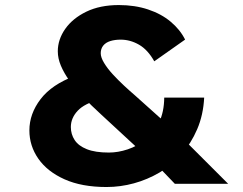

<svg xmlns="http://www.w3.org/2000/svg" viewBox="-20 -738 974 771"><path d="M682 0 617.4 -67.3 548.6 -128.1 385 -279.3Q345.5 -315.4 313.3 -349Q281.1 -382.7 258.9 -413.9Q236.7 -445 224.4 -474.4Q212.1 -503.7 212.1 -532Q212.1 -579.3 241.9 -621.9Q271.7 -664.4 326.7 -691.1Q381.6 -717.7 457.4 -717.7Q521.5 -717.7 574.7 -700Q627.9 -682.3 665.5 -650.7Q703.2 -619.2 723.3 -579L599.5 -491.8Q573.5 -538.3 538.1 -558.6Q502.8 -578.8 464.5 -578.8Q441.4 -578.8 422.9 -573.1Q404.5 -567.3 394.5 -554.8Q384.5 -542.3 384.5 -524.2Q384.5 -507.5 397.9 -485.4Q411.2 -463.2 432.9 -439.6Q454.6 -416 478.2 -394.1Q501.9 -372.1 521.5 -355.4L664.2 -227.5L727.4 -168.6L896.1 0ZM407.7 13Q308.2 13 239.1 -18Q170 -49 134 -100.6Q98 -152.3 98 -214.3Q98 -281 142.9 -339.8Q187.7 -398.6 280.1 -433L381.7 -338.9Q319.3 -322.6 291.9 -293.2Q264.5 -263.8 264.5 -227.9Q264.5 -198.9 279.8 -175.6Q295 -152.3 328.7 -138.9Q362.3 -125.4 417.2 -125.4Q454.1 -125.4 492.9 -138.3Q531.7 -151.2 564.9 -177.9Q598.1 -204.6 618.6 -246.4Q639 -288.2 639.5 -346.2H799.9Q796.4 -276.4 771.9 -219.3Q747.4 -162.2 709 -118.4Q670.6 -74.6 621.4 -45.7Q572.2 -16.7 517.9 -1.9Q463.7 13 407.7 13Z"/></svg>

Font: Lexend Giga
Style: Regular
Weight: 400
Designer: Bonnie Shaver-Troup, Thomas Jockin
Foundry: Lexend
Version: Version 1.007